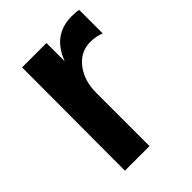

<svg xmlns="http://www.w3.org/2000/svg" viewBox="-157 -589 668 668"><g transform="rotate(-45 176.5 -255.5)"><path d="M185 0H64L65 -507H185V-417Q220 -511 313 -511Q334 -511 347 -508V-392Q324 -402 296 -402Q247 -402 216 -362Q185 -322 185 -262Z"/></g></svg>

Font: Hind Guntur SemiBold
Style: Regular
Weight: 600
Designer: Manushi Parikh, Hitesh Malaviya
Foundry: Indian Type Foundry
Version: Version 1.000;PS 1.0;hotconv 1.0.86;makeotf.lib2.5.63406; tt